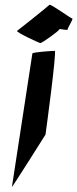

<svg xmlns="http://www.w3.org/2000/svg" viewBox="-20 -776 318 789"><path d="M50 -649C47 -643 141 -599 146 -599C153 -599 226 -651 225 -657C225 -657 261 -650 258 -655C257 -660 283 -700 277 -700C271 -700 187 -762 183 -756C179 -751 51 -649 50 -649ZM29 -8C28 -2 167 -223 167 -223C168 -229 214 -567 205 -567C197 -567 114 -562 113 -556Z"/></svg>

Font: Ampere
Style: SCUltExtIta
Weight: 400
Version: Version 1